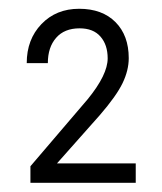

<svg xmlns="http://www.w3.org/2000/svg" viewBox="-20 -735 364 431"><path d="M284.7 -324.7H48.3V-361.8L177.2 -512.7Q221.7 -567.4 221.7 -604Q221.7 -634.3 205.6 -652.8Q189.5 -671.4 158.7 -671.4Q124.5 -671.4 106 -650.1Q87.4 -628.9 87.4 -593.3H40Q40 -646.5 73 -680.9Q106 -715.3 157.7 -715.3Q209.5 -715.3 239.3 -685.3Q269 -655.3 269 -604.5Q269 -577.1 255.1 -548.3Q241.2 -519.5 204.1 -476.6L107.9 -368.2H284.7Z"/></svg>

Font: TypoPRO Roboto
Style: Regular
Weight: 300
Designer: Google
Version: Version 2.136; 2016